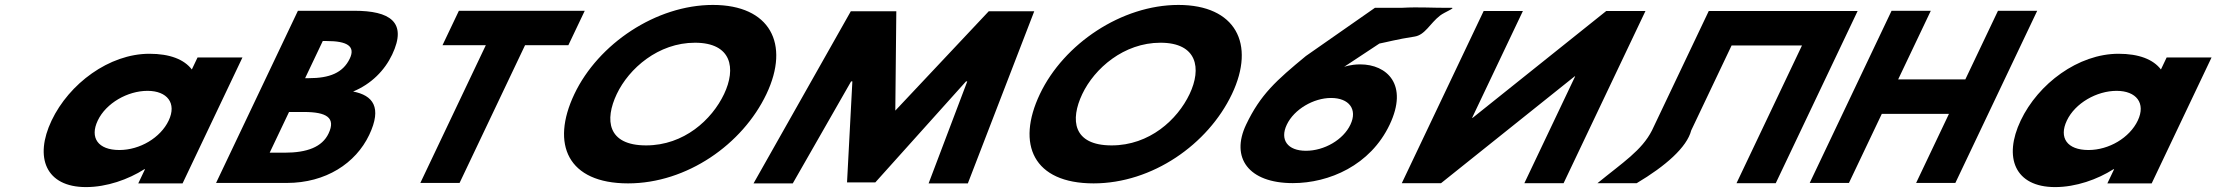

<svg xmlns="http://www.w3.org/2000/svg" viewBox="-20 -747 9028 782"><path d="M190.1 -256C118.8 -106 166.2 15 330.3 15C415 15 502.3 -16 568.3 -58H570.7L543.1 0H723.6L967.5 -513H784.6L761.3 -464C730 -505 672 -528 588.5 -528C424.4 -528 261.4 -406 190.1 -256ZM378.1 -256C411.8 -327 499.7 -377 580.8 -377C660.7 -377 700.8 -327 667 -256C633.8 -186 549.7 -136 466.2 -136C379.1 -136 344.8 -186 378.1 -256Z M1193.4 -703.1 860 -1.9H1148.4C1306.6 -1.9 1428.7 -81.8 1483.7 -197.4C1537.4 -310.4 1498.4 -358.9 1418.2 -374.2C1492.2 -404.8 1546.5 -460 1577.2 -524.6C1640.7 -658.1 1566.9 -703.1 1423.2 -703.1ZM1222.7 -428.6 1294.6 -579.9H1310.1C1394.4 -579.9 1428.5 -558.6 1404.7 -508.5C1376.8 -449.8 1321.4 -428.6 1238.1 -428.6ZM1078.4 -125.1 1157.2 -290.9H1217.9C1309.5 -290.9 1348.9 -267.9 1318.2 -203.3C1292 -148.1 1230.7 -125.1 1139.1 -125.1Z M1782.3 -562.9H1958.7L1692 -1.9H1851.8L2118.5 -562.9H2294.9L2361.6 -703.1H1849Z M2319.4 -363.9C2222 -159.1 2292.7 -0.1 2538.1 -0.1C2777.4 -0.1 3004.2 -159.1 3101.6 -363.9C3199 -568.8 3116.1 -726.9 2883.6 -726.9C2652.6 -726.9 2416.8 -568.8 2319.4 -363.9ZM2492 -363.9C2541.7 -468.5 2661.3 -573 2810.5 -573C2960.6 -573 2978.8 -468.5 2929.1 -363.9C2879.4 -259.4 2765.9 -154.8 2611.6 -154.8C2453.2 -154.8 2442.3 -259.4 2492 -363.9Z M3762.1 0.1H3921.9L4192.4 -701.1H4007.1L3626.5 -296.5L3630.6 -701.1H3445.3L3049 0.1H3208.8L3446.5 -415.5H3451.6L3429.9 -4.1H3545.1L3914.5 -415.5H3919.6Z M4215.4 -363.9C4118 -159.1 4188.7 -0.1 4434.1 -0.1C4673.4 -0.1 4900.2 -159.1 4997.6 -363.9C5095 -568.8 5012.1 -726.9 4779.6 -726.9C4548.6 -726.9 4312.8 -568.8 4215.4 -363.9ZM4388 -363.9C4437.7 -468.5 4557.3 -573 4706.5 -573C4856.6 -573 4874.8 -468.5 4825.1 -363.9C4775.4 -259.4 4661.9 -154.8 4507.6 -154.8C4349.2 -154.8 4338.3 -259.4 4388 -363.9Z M5845.4 -683.7C5862.9 -697.3 5909.9 -715.3 5891.8 -715.2C5814 -714.3 5764.6 -719.4 5689 -715.2H5580L5298.7 -518.8C5178.3 -419.4 5113.8 -362.4 5055.2 -239.2C4991.4 -104.9 5064.5 -1.2 5245.6 -1.2C5393.3 -1.2 5561.1 -73.4 5639.9 -239.2C5717.5 -402.4 5629.2 -484.8 5519.8 -484.8C5480.7 -484.8 5454.3 -474.6 5454.3 -474.6L5598.1 -569.6C5625.2 -574.7 5671.1 -587.4 5740.8 -597.9C5784.5 -604.4 5803.6 -651.4 5845.4 -683.7ZM5221 -239.2C5250.9 -302.1 5330.3 -348 5401.3 -348C5474.3 -348 5510.1 -302.1 5480.1 -239.2C5451.1 -178 5374.1 -132.9 5299 -132.9C5223.9 -132.9 5191.9 -178 5221 -239.2Z M6395.5 -436.1H6393.5L5849.2 -0.9H5689.4L6022.8 -702.1H6182.6L5975.7 -266.9H5977.8L6522 -702.1H6681.8L6348.4 -0.9H6188.6Z M6868.2 -215.9 7032.7 -561.9H7319.4L7052.7 -0.9H7212.5L7545.9 -702.1H7386.1H7099.4H6939.6L6708.4 -215.9C6667.1 -134.3 6589.2 -85 6486.3 -0.9H6646.1C6763.4 -70.6 6850.7 -147.1 6868.2 -215.9Z M7644.4 -283.2H7917.9L7784.2 -1.9H7944L8277.4 -703.1H8117.6L7984.6 -423.5H7711L7844 -703.1H7684.2L7350.8 -1.9H7510.6Z M8210.1 -256C8138.8 -106 8186.2 15 8350.3 15C8435 15 8522.3 -16 8588.3 -58H8590.7L8563.1 0H8743.6L8987.5 -513H8804.6L8781.3 -464C8750 -505 8692 -528 8608.5 -528C8444.4 -528 8281.4 -406 8210.1 -256ZM8398.1 -256C8431.8 -327 8519.7 -377 8600.8 -377C8680.7 -377 8720.8 -327 8687 -256C8653.8 -186 8569.7 -136 8486.2 -136C8399.1 -136 8364.8 -186 8398.1 -256Z"/></svg>

Font: Hussar
Style: BdSuprExtOblFive
Weight: 700
Foundry: Cannot Into Space Fonts
Version: Version 2.00